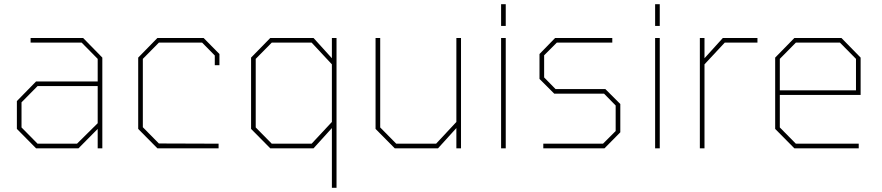

<svg xmlns="http://www.w3.org/2000/svg" viewBox="-20 -703 4179 910"><path d="M151 0 60 -92V-224L151 -317H443V-424L367 -501H125V-523H374L465 -430V0H443V-92L352 0ZM158 -22H345L443 -119V-295H158L82 -218V-99Z M726 0 635 -92V-430L726 -523H945L1020 -447V-394H998V-440L938 -501H733L657 -424V-100L733 -23L1016 -22V0Z M1553 187V-96L1466 0H1261L1170 -92V-430L1261 -523H1466L1553 -427V-523H1575V187ZM1268 -22H1457L1553 -125V-398L1457 -501H1268L1192 -424V-99Z M1851 0 1760 -92V-523H1782V-99L1858 -22H2047L2143 -125V-523H2165V0H2143V-96L2056 0Z M2355 -580V-683H2377V-580ZM2355 0V-523H2377V0Z M2555 0V-22H2838L2898 -82V-203L2843 -259H2607L2537 -329V-447L2611 -523H2882V-501H2619L2559 -441V-336L2613 -281H2849L2920 -210V-76L2845 0Z M3085 -580V-683H3107V-580ZM3085 0V-523H3107V0Z M3297 0V-523H3319V-427L3406 -523H3570V-501H3415L3319 -398V0Z M3745 0 3654 -92V-430L3745 -523H3968L4059 -430V-253H3676V-99L3752 -22H4050V0ZM3676 -275H4037V-424L3961 -501H3752L3676 -424Z"/></svg>

Font: Tomorrow Thin
Style: Regular
Weight: 250
Designer: Tony de Marco, Monica Rizzolli
Foundry: Just in Type
Version: Version 2.002